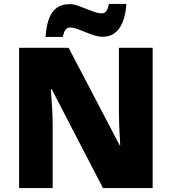

<svg xmlns="http://www.w3.org/2000/svg" viewBox="-20 -957 874 977"><path d="M502.9 -770Q481 -770 458.7 -777.3Q436.5 -784.7 415 -793.5Q393.6 -802.2 373.3 -809.6Q353 -816.9 335 -816.9Q308.6 -816.9 299.8 -769H211.9Q217.3 -854.5 247.1 -895.3Q276.9 -936 335 -936Q353.5 -936 374.5 -928.7Q395.5 -921.4 417 -912.6Q438.5 -903.8 459.5 -896.5Q480.5 -889.2 499 -889.2Q513.2 -889.2 521.5 -901.4Q529.8 -913.6 534.2 -937H623Q617.7 -855.5 586.9 -812.7Q556.2 -770 502.9 -770ZM756.8 0H503.9L243.2 -502.9H238.8Q248 -384.3 248 -321.8V0H77.1V-713.9H329.1L588.9 -217.8H591.8Q585 -325.7 585 -391.1V-713.9H756.8Z"/></svg>

Font: TypoPRO Open Sans
Style: Regular
Weight: 800
Foundry: Ascender Corporation
Version: Version 1.10